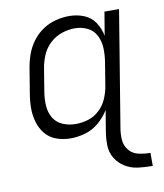

<svg xmlns="http://www.w3.org/2000/svg" viewBox="-82 -606 741 868"><g transform="rotate(-10 288.0 -171.5)"><path d="M549 195V135Q521 135 494.5 129Q468 123 451 102.5Q434 82 432 55Q430 28 435 0L522 -530H455L437 -422Q431 -455 412.5 -483.5Q394 -512 362 -525Q330 -538 294 -538Q263 -538 231.5 -530Q200 -522 172 -503Q144 -484 124 -457Q104 -430 93 -399Q82 -368 77 -337L59 -227Q53 -194 52.5 -160Q52 -126 61 -94.5Q70 -63 90 -38.5Q110 -14 141 -3Q172 8 206 8Q239 8 273.5 -2Q308 -12 336 -36Q364 -60 383 -91L368 0Q362 33 362.5 66.5Q363 100 379.5 127Q396 154 423 170.5Q450 187 482.5 191Q515 195 549 195ZM240 -52Q209 -52 181 -63.5Q153 -75 138 -100Q123 -125 121 -156Q119 -187 124 -218L142 -328Q147 -357 159.5 -386Q172 -415 196 -437Q220 -459 250 -469Q280 -479 309 -479Q341 -479 368 -465.5Q395 -452 408 -425Q421 -398 422 -367.5Q423 -337 418 -305L400 -195Q395 -167 383 -139.5Q371 -112 348 -90.5Q325 -69 296.5 -60.5Q268 -52 240 -52Z"/></g></svg>

Font: Iosevka Sparkle Light Oblique
Style: Regular
Weight: 300
Italic angle: -9°
Designer: Belleve Invis
Foundry: Belleve Invis
Version: Version 4.5.0; ttfautohint (v1.8.3)